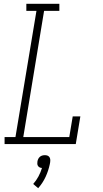

<svg xmlns="http://www.w3.org/2000/svg" viewBox="-20 -755 540 1006"><path d="M4 0V-37H61L171 -698H118V-735H291V-698H211L102 -37H343L361 -145H401L377 0ZM180 231 154 209Q170 191 181.5 169.5Q193 148 200 125Q194 125 188.5 122.5Q183 120 179.5 115Q176 110 175.5 104Q175 98 176 92Q177 85 180 78.5Q183 72 188.5 67Q194 62 201 60Q208 58 215 58Q222 58 228 60Q234 62 238 67Q242 72 243 78.5Q244 85 243 92V94L241 105Q234 139 219 171.5Q204 204 180 231Z"/></svg>

Font: Iosevka Slab Extralight
Style: Italic
Weight: 200
Italic angle: -9°
Monospace: yes
Designer: Belleve Invis
Foundry: Belleve Invis
Version: Version 11.1.1; ttfautohint (v1.8.3)